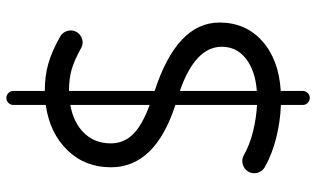

<svg xmlns="http://www.w3.org/2000/svg" viewBox="-210 -642 969 588"><g transform="rotate(-90 274.0 -347.5)"><path d="M470.7 -597.2Q462.9 -584 448.2 -579.8Q433.6 -575.7 420.4 -583.5Q383.8 -604 355.5 -612.1Q327.1 -620.1 292.5 -620.1H290V-357.9Q499.5 -289.6 499.5 -159.2Q499.5 -79.1 442.6 -28.3Q385.7 22.5 290 28.3V95.7Q290 104.5 283.7 110.8Q277.3 117.2 268.6 117.2Q259.8 117.2 253.4 110.8Q247.1 104.5 247.1 95.7V28.8Q196.8 26.9 147.2 14.6Q97.7 2.4 56.6 -20.5Q43.5 -28.3 39.3 -43Q35.2 -57.6 42.5 -70.3Q49.8 -83.5 64.7 -87.9Q79.6 -92.3 92.8 -85Q124.5 -66.9 165.8 -56.6Q207 -46.4 247.1 -44.4V-294.4Q56.2 -356.4 56.2 -491.7Q56.2 -571.3 108.6 -625.2Q161.1 -679.2 247.1 -691.4V-790.5Q247.1 -799.3 253.4 -805.7Q259.8 -812 268.6 -812Q277.3 -812 283.7 -805.7Q290 -799.3 290 -790.5V-694.3Q291 -694.3 292 -694.3Q335.4 -694.3 373.3 -683.6Q411.1 -672.9 457 -647Q469.7 -639.6 473.9 -625Q478 -610.4 470.7 -597.2ZM129.4 -492.2Q129.4 -453.1 156.7 -424.8Q184.1 -396.5 247.1 -373V-616.2Q192.4 -606.4 160.9 -573.7Q129.4 -541 129.4 -492.2ZM425.3 -152.3Q425.3 -233.4 290 -280.8V-44.9Q352.5 -49.8 388.9 -78.4Q425.3 -106.9 425.3 -152.3Z"/></g></svg>

Font: Mikhak-DS2-FD Regular
Style: Regular
Weight: 400
Designer: Amin Abedi
Version: Version 3.4